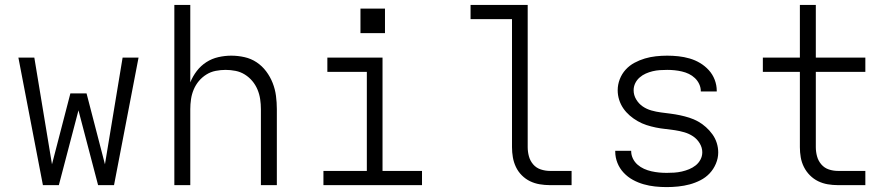

<svg xmlns="http://www.w3.org/2000/svg" viewBox="-20 -755 3640 783"><path d="M155 0 55 -520H120L192 -85L267 -374H333L408 -85L480 -520H545L445 0H380L300 -305L220 0Z M691 0V-735H756V-419Q766 -444 782.5 -465.5Q799 -487 821.5 -501.5Q844 -516 870.5 -522Q897 -528 923 -528Q950 -528 977 -522Q1004 -516 1026.5 -501Q1049 -486 1065.5 -464Q1082 -442 1092 -416.5Q1102 -391 1105.5 -364Q1109 -337 1109 -310V0H1044V-310Q1044 -330 1041 -350.5Q1038 -371 1030 -390Q1022 -409 1009 -424.5Q996 -440 978.5 -451Q961 -462 940.5 -466Q920 -470 900 -470Q880 -470 859.5 -466Q839 -462 821.5 -451Q804 -440 791 -424.5Q778 -409 770 -390Q762 -371 759 -350.5Q756 -330 756 -310V0Z M1299 0V-58H1476V-462H1315V-520H1540V-58H1701V0ZM1550 -620H1450V-720H1550Z M2222 0Q2202 0 2181 -3.5Q2160 -7 2141.5 -16Q2123 -25 2108 -40Q2093 -55 2084 -74Q2075 -93 2071.5 -113.5Q2068 -134 2068 -155V-677H1899V-735H2132V-155Q2132 -136 2137 -117.5Q2142 -99 2154.5 -84.5Q2167 -70 2185.5 -64Q2204 -58 2222 -58H2311V0Z M2699 8Q2675 8 2651.5 5.5Q2628 3 2605 -3.5Q2582 -10 2561 -21.5Q2540 -33 2523.5 -50.5Q2507 -68 2498 -90.5Q2489 -113 2489 -137Q2489 -138 2489 -138.5Q2489 -139 2489 -140H2554Q2554 -140 2554 -139.5Q2554 -139 2554 -139Q2554 -123 2561 -108.5Q2568 -94 2580 -83.5Q2592 -73 2606.5 -66.5Q2621 -60 2636.5 -56.5Q2652 -53 2667.5 -51.5Q2683 -50 2699 -50Q2714 -50 2729.5 -51Q2745 -52 2760.5 -55.5Q2776 -59 2790.5 -65Q2805 -71 2817 -80.5Q2829 -90 2836.5 -104Q2844 -118 2844 -134Q2844 -153 2833.5 -170.5Q2823 -188 2806.5 -199Q2790 -210 2771 -215.5Q2752 -221 2732.5 -224Q2713 -227 2693.5 -229Q2674 -231 2654.5 -235Q2635 -239 2616.5 -245Q2598 -251 2580.5 -261Q2563 -271 2548 -284Q2533 -297 2522 -313Q2511 -329 2505 -348Q2499 -367 2499 -387Q2499 -410 2507.5 -432Q2516 -454 2531.5 -471Q2547 -488 2567.5 -499Q2588 -510 2610 -516.5Q2632 -523 2655 -525.5Q2678 -528 2701 -528Q2724 -528 2747 -525.5Q2770 -523 2792.5 -516.5Q2815 -510 2835 -498Q2855 -486 2870.5 -469Q2886 -452 2894.5 -430Q2903 -408 2903 -385Q2903 -384 2903 -383Q2903 -382 2903 -382H2838Q2838 -382 2838 -382.5Q2838 -383 2838 -383Q2838 -398 2831.5 -412Q2825 -426 2814 -436.5Q2803 -447 2789.5 -453.5Q2776 -460 2761 -463.5Q2746 -467 2731 -468.5Q2716 -470 2701 -470Q2686 -470 2671 -469Q2656 -468 2641.5 -464.5Q2627 -461 2613.5 -455Q2600 -449 2588.5 -439Q2577 -429 2570.5 -415.5Q2564 -402 2564 -387Q2564 -367 2574.5 -349.5Q2585 -332 2601 -321Q2617 -310 2636.5 -304.5Q2656 -299 2675.5 -296.5Q2695 -294 2714.5 -291.5Q2734 -289 2753 -285Q2772 -281 2791 -275Q2810 -269 2827 -259.5Q2844 -250 2859 -236.5Q2874 -223 2885.5 -207Q2897 -191 2903 -172Q2909 -153 2909 -133Q2909 -110 2899.5 -87.5Q2890 -65 2874 -48Q2858 -31 2836.5 -20Q2815 -9 2792.5 -3Q2770 3 2746 5.5Q2722 8 2699 8Z M3397 0Q3376 0 3355.5 -3.5Q3335 -7 3316.5 -16Q3298 -25 3283 -40Q3268 -55 3258.5 -74Q3249 -93 3245.5 -113.5Q3242 -134 3242 -155V-462H3091V-520H3242V-735H3307V-520H3509V-462H3307V-155Q3307 -136 3312 -117.5Q3317 -99 3329.5 -84.5Q3342 -70 3360 -64Q3378 -58 3397 -58H3509V0Z"/></svg>

Font: Iosevka SS04 Light Extended
Style: Regular
Weight: 300
Width: 7
Monospace: yes
Designer: Belleve Invis
Foundry: Belleve Invis
Version: Version 19.0.0; ttfautohint (v1.8.4)